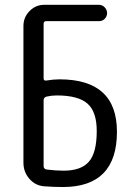

<svg xmlns="http://www.w3.org/2000/svg" viewBox="-20 -750 540 780"><path d="M157.2 -342.8V-75.2Q157.2 -64.5 168 -61.5Q206.1 -56.6 238.3 -56.6Q309.6 -56.6 341.3 -93.3Q373 -129.9 373 -217.8Q373 -295.9 335.4 -329.1Q297.9 -362.3 210 -362.3Q190.4 -362.3 168 -357.4Q157.2 -353.5 157.2 -342.8ZM159.2 6.8Q123 3.9 99.1 -23.9Q75.2 -51.8 75.2 -88.9V-644.5Q75.2 -679.7 100.1 -705.1Q125 -730.5 160.2 -730.5H381.8Q395.5 -730.5 405.3 -720.2Q415 -710 415 -696.8Q415 -683.6 405.8 -673.8Q396.5 -664.1 381.8 -664.1H168Q157.2 -664.1 157.2 -653.3V-431.6Q157.2 -420.9 168.9 -422.9Q197.3 -427.7 221.7 -427.7Q455.1 -427.7 455.1 -214.8Q455.1 9.8 235.4 9.8Q198.2 9.8 159.2 6.8Z"/></svg>

Font: Rounded-X Mgen+ 1mn regular
Style: Regular
Weight: 400
Designer: [Source Han Sans]
Ryoko NISHIZUKA  (kana & ideographs); Paul D. Hunt (Latin, Greek & Cyrillic); Wenlong ZHANG  (bopomofo
Version: Version 1.059.20150602